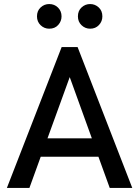

<svg xmlns="http://www.w3.org/2000/svg" viewBox="-20 -930 689 950"><path d="M634.5 0H523L467 -154.5H181.5L125.5 0H14L285 -697H364ZM434.5 -245.5 325 -548.5 215 -245.5ZM223.5 -788Q199 -788 181 -805.2Q163 -822.5 163 -849Q163 -876.5 181 -893.2Q199 -910 223.5 -910Q249.5 -910 267 -892.5Q284.5 -875 284.5 -849Q284.5 -825 268 -806.5Q251.5 -788 223.5 -788ZM426 -788Q401.5 -788 383.5 -805.2Q365.5 -822.5 365.5 -849Q365.5 -876.5 383.5 -893.2Q401.5 -910 426 -910Q450.5 -910 468.5 -893.2Q486.5 -876.5 486.5 -849Q486.5 -824 469.5 -806Q452.5 -788 426 -788Z"/></svg>

Font: Acari Sans Neue SemiBold
Style: Regular
Weight: 600
Designer: Alfredo Marco Pradil (font), Cristiano Sobral (main changes)
Foundry: Hanken Design Co. (font), Cristiano Sobral (main changes)
Version: Version 2.459;March 19, 2022;FontCreator 14.0.0.2808 64-bit;